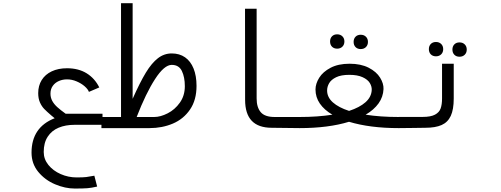

<svg xmlns="http://www.w3.org/2000/svg" viewBox="-20 -778 3040 1166"><path d="M434 367Q375.5 367 314.5 341.2Q253.5 315.5 212.5 266Q171.5 216.5 171.5 149Q171.5 -5 312 -60Q305 -66.5 292 -76.5Q264 -100.5 248.5 -116.5Q233 -132.5 222.5 -156.2Q212 -180 212 -212.5Q212 -257.5 233.2 -291.8Q254.5 -326 294.2 -344.8Q334 -363.5 387 -363.5Q456.5 -363.5 506 -333Q555.5 -302.5 583 -247L520 -220Q514.5 -236 494.2 -253.8Q474 -271.5 445.2 -283.8Q416.5 -296 387 -296Q360.5 -296 337.5 -286Q314.5 -276 300.5 -256.5Q286.5 -237 286.5 -209.5Q286.5 -185.5 297.2 -165.5Q308 -145.5 327.5 -127.8Q347 -110 378.5 -87.5H602.5V-20H432.5Q378 -20 336 -2.5Q294 15 269.8 52Q245.5 89 245.5 145Q245.5 188.5 274 223.8Q302.5 259 348.5 279.2Q394.5 299.5 445.5 299.5Q485.5 299.5 503.8 297.2Q522 295 553 289L570 355Q536 363 511 365Q486 367 434 367Z M596 -67.5H715V-758.5H785.5V-178Q830 -278 865.5 -336.5Q901 -395 938.8 -424.2Q976.5 -453.5 1023 -453.5Q1070 -453.5 1103.8 -430Q1137.5 -406.5 1155.5 -362Q1173.5 -317.5 1173.5 -256.5Q1173.5 -170.5 1134 -112.8Q1094.5 -55 1029.8 -27.5Q965 0 888 0H596ZM1102.5 -254.5Q1102.5 -309.5 1084.5 -346.8Q1066.5 -384 1023 -384Q977.5 -384 921.8 -298Q866 -212 810 -67.5H916.5Q954.5 -67.5 998.2 -89.8Q1042 -112 1072.2 -154.5Q1102.5 -197 1102.5 -254.5Z M1468.5 -172 1468 -725H1538.5V-180Q1538.5 -126.5 1563.2 -97Q1588 -67.5 1648 -67.5H1801.5V0L1630.5 -2Q1549.5 -2 1509 -44.2Q1468.5 -86.5 1468.5 -172Z M1998.5 -81.5Q1949 -110.5 1922.5 -149Q1896 -187.5 1896 -234.5Q1896 -269.5 1918.5 -305.8Q1941 -342 1987.8 -366.5Q2034.5 -391 2103 -391Q2171.5 -391 2218.8 -366.8Q2266 -342.5 2288.2 -306.5Q2310.5 -270.5 2309 -237Q2307 -189.5 2279 -150.2Q2251 -111 2200.5 -81.5Q2289.5 -67.5 2401.5 -67.5V0Q2226.5 0 2099.5 -38.5Q1974.5 0 1798.5 0V-67.5Q1910 -67.5 1998.5 -81.5ZM2100 -104.5Q2164 -125.5 2199.8 -157.2Q2235.5 -189 2237.5 -231.5Q2238.5 -253 2225.8 -274Q2213 -295 2182 -309.2Q2151 -323.5 2101.5 -323.5Q2051.5 -323.5 2021.5 -309Q1991.5 -294.5 1979 -273Q1966.5 -251.5 1966.5 -228.5Q1966.5 -187.5 2001.5 -156.2Q2036.5 -125 2100 -104.5ZM1984.5 -526Q1984.5 -545.5 1996.2 -557.5Q2008 -569.5 2027.5 -569.5Q2047 -569.5 2059.2 -557.5Q2071.5 -545.5 2071.5 -526Q2071.5 -506.5 2059.2 -494.5Q2047 -482.5 2027.5 -482.5Q2008 -482.5 1996.2 -494.5Q1984.5 -506.5 1984.5 -526ZM2127.5 -523.5Q2127.5 -543 2139.2 -555Q2151 -567 2170.5 -567Q2190 -567 2202.2 -555Q2214.5 -543 2214.5 -523.5Q2214.5 -504 2202.2 -492Q2190 -480 2170.5 -480Q2151 -480 2139.2 -492Q2127.5 -504 2127.5 -523.5Z M2401.5 -68H2547.5Q2596 -68 2621.8 -81.8Q2647.5 -95.5 2656 -119.5Q2664.5 -143.5 2664.5 -180V-391H2735.5V-180Q2735.5 -113 2717.5 -74.2Q2699.5 -35.5 2662 -18.8Q2624.5 -2 2562.5 -2L2493.5 -1L2401.5 0ZM2584.5 -479.5Q2584.5 -499 2596.2 -511Q2608 -523 2627.5 -523Q2647 -523 2659.2 -511Q2671.5 -499 2671.5 -479.5Q2671.5 -460 2659.2 -448Q2647 -436 2627.5 -436Q2608 -436 2596.2 -448Q2584.5 -460 2584.5 -479.5ZM2727.5 -477Q2727.5 -496.5 2739.2 -508.5Q2751 -520.5 2770.5 -520.5Q2790 -520.5 2802.2 -508.5Q2814.5 -496.5 2814.5 -477Q2814.5 -457.5 2802.2 -445.5Q2790 -433.5 2770.5 -433.5Q2751 -433.5 2739.2 -445.5Q2727.5 -457.5 2727.5 -477Z"/></svg>

Font: JuliaMono Light
Style: Regular
Weight: 300
Monospace: yes
Designer: cormullion
Foundry: corm
Version: Version 0.054; ttfautohint (v1.8.4)